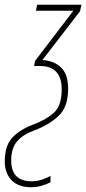

<svg xmlns="http://www.w3.org/2000/svg" viewBox="-97 -546 362 806"><path d="M34 240Q56 240 78.5 233.5Q101 227 115 219V192Q101 201 79.5 208Q58 215 36 215Q-50 215 -50 128Q-50 76 -25 47Q0 18 48 1Q107 -21 148 -58.5Q189 -96 189 -173Q189 -234 159.5 -262.5Q130 -291 81 -294L239 -499L245 -526H59L54 -501H211L50 -290L46 -269H70Q162 -269 162 -171Q162 -101 128 -71.5Q94 -42 42 -23Q-14 -2 -45.5 32Q-77 66 -77 131Q-77 181 -48.5 210.5Q-20 240 34 240Z"/></svg>

Font: Noto Sans Display Condensed Thin
Style: Italic
Weight: 250
Width: 3
Italic angle: -12°
Designer: Monotype Design Team
Foundry: Monotype Imaging Inc.
Version: Version 1.900